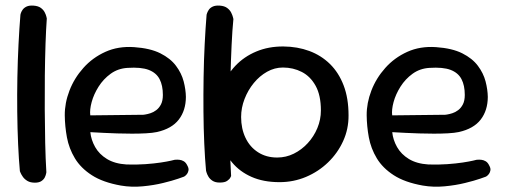

<svg xmlns="http://www.w3.org/2000/svg" viewBox="-20 -670 1862 704"><path d="M108 -0.2Q91.4 -0.2 80.7 -6.5Q70.1 -12.8 64.1 -21.3Q58.1 -29.9 55.5 -36.1Q52.9 -42.4 52.9 -42.4Q48.9 -85.4 46.4 -141.4Q43.9 -197.5 43.2 -260Q42.5 -322.5 43.7 -385.7Q44.9 -448.9 47.9 -507.9Q50.9 -567 54.9 -616Q54.9 -616 56.3 -621.3Q57.8 -626.6 62.6 -633.8Q67.4 -641 77.1 -645.8Q86.8 -650.5 102.8 -649.4Q120 -648.2 129.8 -641Q139.5 -633.8 144 -624.7Q148.6 -615.7 150.1 -608.9Q151.6 -602.1 151.6 -602.1Q148.8 -562.9 146.9 -508.9Q145.1 -454.9 144.4 -393.6Q143.8 -332.2 144.1 -269.1Q144.4 -205.9 145.7 -146.6Q147 -87.4 150 -38.4Q150 -38.4 148.9 -32.7Q147.8 -26.9 144.1 -19.3Q140.3 -11.7 131.7 -6Q123.1 -0.2 108 -0.2Z M423.2 10.4Q357.2 -1.4 316.7 -27.6Q276.1 -53.8 254.6 -89.6Q233 -125.4 225.4 -166.3Q217.9 -207.2 217.5 -247.2Q217.1 -292.1 234.7 -337.8Q252.2 -383.4 285.7 -420.9Q319.1 -458.5 366.4 -479.9Q413.6 -501.2 471.6 -497.2Q530.6 -493.2 567.8 -474.6Q605 -455.9 625.2 -428.8Q645.5 -401.8 653.4 -371.6Q661.2 -341.5 661.6 -314.6Q661.4 -265.1 635.6 -231.6Q609.8 -198.1 555.5 -185.9Q539.5 -182.5 515.4 -181.2Q491.4 -179.9 463.8 -179.9Q436.2 -179.9 409.4 -180.8Q382.5 -181.6 360.4 -182.8Q338.4 -184 324.8 -184.7Q311.2 -185.4 311.2 -185.4Q314 -157.2 328.9 -130.8Q343.8 -104.4 372.3 -87Q400.9 -69.6 444 -66.9Q481.1 -65.8 513.2 -68.1Q545.4 -70.4 569.6 -74.1Q593.9 -77.8 607.1 -80.9Q620.4 -84.1 620.4 -84.1Q620.4 -84.1 625.4 -84.4Q630.5 -84.8 638.4 -84Q646.2 -83.2 654 -78.6Q661.8 -73.9 666.8 -63.2Q672.5 -53.1 671.2 -45.6Q669.9 -38 666.1 -32.7Q662.2 -27.4 658.6 -24.9Q654.9 -22.4 654.9 -22.4Q654.9 -22.4 633.8 -14.9Q612.6 -7.5 578.2 0.9Q543.8 9.4 503.1 13.2Q462.4 17.1 423.2 10.4ZM311 -247 506.5 -249.2Q506.5 -249.2 513.8 -250.4Q521 -251.5 531.7 -254.9Q542.4 -258.2 552.9 -266.1Q563.4 -274 570.3 -287.4Q577.2 -300.8 577.2 -322Q577.2 -356.8 565.1 -379.9Q553 -403.1 525.1 -413.8Q497.1 -424.4 447.4 -421.1Q412.4 -418.9 385.8 -399.6Q359.1 -380.2 341.4 -352.2Q323.8 -324.2 316.1 -295.8Q308.4 -267.2 311 -247Z M1005 -2.1Q945.9 -2.1 902.4 -21.4Q859 -40.6 831.2 -74.1Q803.4 -107.5 789.7 -151.6Q776 -195.6 776 -245.6Q776 -300.9 793.4 -347.8Q810.8 -394.6 842.9 -428.6Q875 -462.5 919.9 -481.2Q964.8 -500 1019.4 -499.6Q1070.6 -499.2 1114.1 -483.1Q1157.5 -467 1189.8 -435.4Q1222 -403.8 1240 -356.8Q1258 -309.8 1258 -247Q1258.4 -197 1238.2 -152.7Q1218 -108.4 1182.9 -74.6Q1147.9 -40.8 1102.1 -21.4Q1056.2 -2.1 1005 -2.1ZM785.6 -0.6Q769.2 -0.6 759.2 -7.2Q749.1 -13.9 744.2 -22.4Q739.2 -31 737.4 -37.4Q735.5 -43.9 735.5 -43.9Q731.5 -87.2 729 -142.9Q726.5 -198.6 726 -260.9Q725.5 -323.2 726.5 -386.2Q727.5 -449.2 730.5 -508.1Q733.5 -567 737.5 -616Q737.5 -616 739.1 -621.3Q740.8 -626.6 745.4 -633.8Q750 -641 759.9 -645.8Q769.8 -650.5 786 -649.4Q803 -648.2 812.9 -640.8Q822.9 -633.4 827.7 -623.7Q832.5 -614 834.1 -607.1Q835.8 -600.2 835.8 -600.2Q831.8 -560.2 829.2 -504.8Q826.6 -449.2 825 -386.2Q823.4 -323.2 822.9 -258.6Q822.5 -193.9 823.4 -133.7Q824.4 -73.5 827.4 -24.5Q827.4 -24.5 824.5 -18.7Q821.6 -12.9 812.9 -6.8Q804.2 -0.6 785.6 -0.6ZM996.2 -92.4Q1028.8 -92.4 1057.4 -106.6Q1086.1 -120.8 1108.4 -145.1Q1130.8 -169.4 1143.7 -200.4Q1156.6 -231.5 1156.6 -264.9Q1156.6 -320.5 1137.4 -355.2Q1118.2 -390 1086.6 -406.2Q1055 -422.4 1017.4 -422.4Q987 -422.4 959.4 -407Q931.9 -391.6 910.6 -365.6Q889.2 -339.5 876.7 -307.1Q864.1 -274.6 864.1 -240.9Q864.1 -198.6 880.1 -164.8Q896.1 -131 926.2 -111.7Q956.2 -92.4 996.2 -92.4Z M1530.2 10.4Q1464.2 -1.4 1423.7 -27.6Q1383.1 -53.8 1361.6 -89.6Q1340 -125.4 1332.4 -166.3Q1324.9 -207.2 1324.5 -247.2Q1324.1 -292.1 1341.7 -337.8Q1359.2 -383.4 1392.7 -420.9Q1426.1 -458.5 1473.4 -479.9Q1520.6 -501.2 1578.6 -497.2Q1637.6 -493.2 1674.8 -474.6Q1712 -455.9 1732.2 -428.8Q1752.5 -401.8 1760.4 -371.6Q1768.2 -341.5 1768.6 -314.6Q1768.4 -265.1 1742.6 -231.6Q1716.8 -198.1 1662.5 -185.9Q1646.5 -182.5 1622.4 -181.2Q1598.4 -179.9 1570.8 -179.9Q1543.2 -179.9 1516.4 -180.8Q1489.5 -181.6 1467.4 -182.8Q1445.4 -184 1431.8 -184.7Q1418.2 -185.4 1418.2 -185.4Q1421 -157.2 1435.9 -130.8Q1450.8 -104.4 1479.3 -87Q1507.9 -69.6 1551 -66.9Q1588.1 -65.8 1620.2 -68.1Q1652.4 -70.4 1676.6 -74.1Q1700.9 -77.8 1714.1 -80.9Q1727.4 -84.1 1727.4 -84.1Q1727.4 -84.1 1732.4 -84.4Q1737.5 -84.8 1745.4 -84Q1753.2 -83.2 1761 -78.6Q1768.8 -73.9 1773.8 -63.2Q1779.5 -53.1 1778.2 -45.6Q1776.9 -38 1773.1 -32.7Q1769.2 -27.4 1765.6 -24.9Q1761.9 -22.4 1761.9 -22.4Q1761.9 -22.4 1740.8 -14.9Q1719.6 -7.5 1685.2 0.9Q1650.8 9.4 1610.1 13.2Q1569.4 17.1 1530.2 10.4ZM1418 -247 1613.5 -249.2Q1613.5 -249.2 1620.8 -250.4Q1628 -251.5 1638.7 -254.9Q1649.4 -258.2 1659.9 -266.1Q1670.4 -274 1677.3 -287.4Q1684.2 -300.8 1684.2 -322Q1684.2 -356.8 1672.1 -379.9Q1660 -403.1 1632.1 -413.8Q1604.1 -424.4 1554.4 -421.1Q1519.4 -418.9 1492.8 -399.6Q1466.1 -380.2 1448.4 -352.2Q1430.8 -324.2 1423.1 -295.8Q1415.4 -267.2 1418 -247Z"/></svg>

Font: Sour Gummy Black
Style: Regular
Weight: 900
Version: Version 1.000